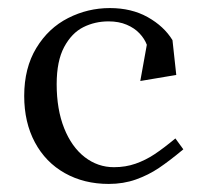

<svg xmlns="http://www.w3.org/2000/svg" viewBox="-20 -445 500 476"><path d="M40 -207.1Q40 -276.6 70.1 -326.1Q100.1 -375.5 148.8 -400.2Q197.4 -425 252.4 -425Q306.1 -425 346.4 -402.4Q386.6 -379.8 407.6 -345.5L417 -259.2L327.8 -244.2L344 -334Q338.4 -348.9 326 -362.1Q313.6 -375.4 294.1 -383.7Q274.6 -392 249.1 -392Q215.2 -392 186.5 -377.6Q157.8 -363.2 139.1 -328.5Q120.5 -293.8 120.5 -236.4Q120.5 -173.9 139 -127.3Q157.5 -80.8 189.9 -55.6Q222.4 -30.5 262.5 -30.5Q291.4 -30.5 316.1 -39.2Q340.9 -47.9 362.9 -62.5Q385 -77.1 414.8 -101.8L434.5 -74.8Q400.1 -46.1 374 -28.6Q347.9 -11 316.9 0Q285.9 11 249.6 11Q188.4 11 140.7 -15.8Q93 -42.6 66.5 -92.1Q40 -141.6 40 -207.1Z"/></svg>

Font: Didactic
Style: Regular
Weight: 400
Designer: Tyler Finck
Foundry: Etcetera Type Co
Version: Version 3.007;FEAKit 1.0